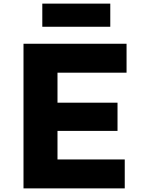

<svg xmlns="http://www.w3.org/2000/svg" viewBox="-20 -1042 790 1062"><path d="M110 0V-800H680V-640H298V-474H630V-318H298V-160H670V0ZM214 -894V-1022H590V-894Z"/></svg>

Font: Martian Mono SemiExpanded ExtraBold
Style: Regular
Weight: 800
Width: 6
Designer: Roman Shamin
Foundry: Evil Martians
Version: Version 1.000